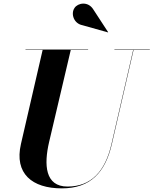

<svg xmlns="http://www.w3.org/2000/svg" viewBox="-20 -1023 846 1058"><path d="M434.5 -884 575 -844.5 576 -845.5 494.5 -970.5C465.5 -1018 408.5 -1007 390.5 -979C369 -947 386.5 -893 434.5 -884ZM120.5 -750V-748H215L95.5 -230C57.5 -66 157.5 15 320.5 15C478.5 15 560.5 -73 596.5 -230L716 -748H805.5V-750H610.5V-748H714L594.5 -230C559.5 -77 481 5 352 5C228 5 221.5 -115 250.5 -240L370 -748H465.5V-750Z"/></svg>

Font: Bodoni* 96pt
Style: Bold Italic
Weight: 700
Italic angle: -13°
Version: Version 2.3